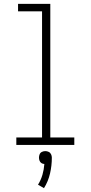

<svg xmlns="http://www.w3.org/2000/svg" viewBox="-20 -755 472 1000"><path d="M65 0H367V-39H242V-735H74V-696H199V-39H65ZM209 225Q231 190 240.5 149Q250 108 250 66Q250 57 246 48.5Q242 40 233.5 36Q225 32 216 32Q207 32 198.5 36Q190 40 186.5 48.5Q183 57 183 66Q183 74 186 82Q189 90 196 94.5Q203 99 211 99Q209 128 201 155.5Q193 183 178 207Z"/></svg>

Font: Iosevka Sparkle Extralight
Style: Regular
Weight: 200
Designer: Belleve Invis
Foundry: Belleve Invis
Version: Version 4.5.0; ttfautohint (v1.8.3)